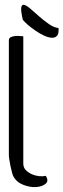

<svg xmlns="http://www.w3.org/2000/svg" viewBox="-20 -777 262 793"><path d="M34.2 -50.8Q32.2 -54.7 29.3 -65.9Q26.4 -77.1 23.4 -90.8Q20.5 -104.5 18.6 -117.2Q16.6 -129.9 16.6 -135.7V-610.4Q16.6 -620.1 25.4 -624Q34.2 -627.9 45.4 -628.4Q56.6 -628.9 65.9 -627.9Q75.2 -627 76.2 -627V-101.6Q76.2 -85 86.9 -74.2Q97.7 -63.5 112.3 -57.1Q127 -50.8 142.6 -49.3Q158.2 -47.9 168.9 -50.8Q182.6 -30.3 168.5 -18.1Q154.3 -5.9 128.4 -4.4Q102.5 -2.9 74.7 -14.2Q46.9 -25.4 34.2 -50.8ZM74.2 -695.3Q65.4 -733.4 67.9 -746.6Q70.3 -759.8 80.6 -756.8Q90.8 -753.9 107.4 -739.3Q124 -724.6 143.1 -708Q162.1 -691.4 182.6 -677.2Q203.1 -663.1 221.7 -661.1Q223.6 -637.7 215.3 -628.9Q207 -620.1 192.9 -621.1Q178.7 -622.1 161.1 -630.4Q143.6 -638.7 126.5 -650.4Q109.4 -662.1 95.2 -674.3Q81.1 -686.5 74.2 -695.3Z"/></svg>

Font: Over the Rainbow
Style: Regular
Weight: 400
Designer: Kimberly Geswein
Foundry: Kimberly Geswein
Version: Version 1.002 2010